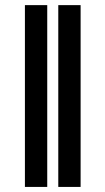

<svg xmlns="http://www.w3.org/2000/svg" viewBox="-20 -736 413 756"><path d="M166 -715.8V0H78.1V-715.8ZM297.4 -715.8V0H209.5V-715.8Z"/></svg>

Font: Inter 28pt
Style: Bold
Weight: 700
Designer: Rasmus Andersson
Foundry: rsms
Version: Version 4.001;git-66647c0bb